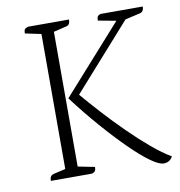

<svg xmlns="http://www.w3.org/2000/svg" viewBox="-75 -711 741 790"><g transform="rotate(-10 295.5 -315.5)"><path d="M546 10Q527 10 491.5 -15.5Q456 -41 409.5 -87Q363 -133 310.5 -193Q258 -253 206 -322L456 -602L381 -616Q381 -628 384.5 -633.5Q388 -639 399 -641H573Q573 -618 555 -615L494 -601L252 -329Q285 -290 327 -244Q369 -198 414.5 -153Q460 -108 504 -71Q548 -34 584 -13Q580 -4 570.5 3Q561 10 546 10ZM76 0Q76 -22 92 -26L143 -38V-602L76 -616Q76 -628 79.5 -633Q83 -638 94 -641H265Q265 -618 249 -615L195 -602V-39L265 -25Q265 -14 261.5 -8.5Q258 -3 247 0Z"/></g></svg>

Font: Petrona ExtraLight
Style: Regular
Weight: 200
Designer: Ringo R. Seeber
Foundry: Ringo R. Seeber
Version: Version 2.001; ttfautohint (v1.8.3)